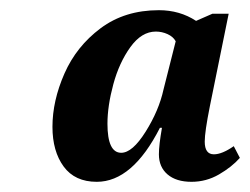

<svg xmlns="http://www.w3.org/2000/svg" viewBox="-20 -738 491 377"><path d="M83 -489Q83 -540 106.5 -593.5Q130 -647 177.5 -682.5Q225 -718 292 -718Q333 -718 365 -697L397 -711H429L392 -529Q382 -479 382 -460Q382 -435 400 -435Q416 -435 439 -451L451 -428Q435 -410 410 -395.5Q385 -381 356 -381Q326 -381 309 -395.5Q292 -410 292 -435Q292 -453 298 -487H294Q240 -381 170 -381Q127 -381 105 -411Q83 -441 83 -489ZM301 -562 325 -657Q320 -666 309 -671Q298 -676 286 -676Q258 -676 236 -645.5Q214 -615 202.5 -572.5Q191 -530 191 -495Q191 -438 218 -438Q240 -438 266 -479.5Q292 -521 301 -562Z"/></svg>

Font: Noto Serif Narrow
Style: Bold Italic
Weight: 700
Width: 4
Italic angle: -12°
Designer: Monotype Design Team
Foundry: Monotype Imaging Inc.
Version: Version 1.001